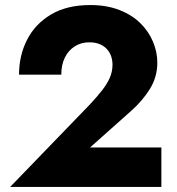

<svg xmlns="http://www.w3.org/2000/svg" viewBox="-20 -734 696 754"><path d="M20 0H613.7V-155H333.8L496.2 -299.5Q540.8 -339.3 569.3 -385.8Q597.8 -432.3 597.8 -487.8Q597.8 -529.4 581 -569.8Q564.2 -610.2 531.5 -642.7Q498.8 -675.2 448.9 -694.7Q399 -714.2 334.5 -714.2Q242.8 -714.2 180.4 -677.1Q118 -640 86.3 -577.8Q54.7 -515.7 54.7 -440.7H220.7Q220.7 -479 234.4 -507.3Q248.1 -535.6 273.2 -551.7Q298.2 -567.8 330.2 -567.8Q354.4 -567.8 371.6 -560.6Q388.9 -553.4 400 -541Q411.2 -528.7 416.5 -512.9Q421.8 -497.2 421.8 -480.3Q421.8 -452.5 410.9 -427.9Q399.9 -403.2 380 -378.1Q360.2 -353 332.2 -323Z"/></svg>

Font: Jost* Book
Style: Regular
Weight: 400
Version: Version 3.000